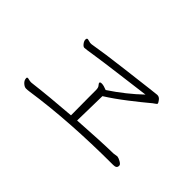

<svg xmlns="http://www.w3.org/2000/svg" viewBox="-66 -899 1132 1132"><g transform="rotate(45 500.0 -332.5)"><path d="M812 -166 839 -170H842Q852 -169 869 -159.5Q886 -150 887 -141V-137Q887 -117 859 -117Q493 -117 203 -74Q189 -72 176.5 -72Q164 -72 149 -85.5Q134 -99 134 -117Q134 -124 142 -124Q145 -124 153.5 -121.5Q162 -119 173 -119L183 -120Q306 -135 476 -148Q475 -251 475 -297V-356Q475 -378 466.5 -387Q458 -396 458 -402.5Q458 -409 473 -409Q488 -409 515 -398Q619 -467 700 -545Q646 -538 509.5 -520.5Q373 -503 316.5 -494Q260 -485 250.5 -485Q241 -485 230.5 -498.5Q220 -512 220 -524Q220 -536 229 -536L254 -530H265Q357 -546 506.5 -564Q656 -582 695.5 -587Q735 -592 749 -593H752Q767 -593 778 -578.5Q789 -564 789 -559Q789 -554 779 -548Q769 -542 744.5 -521Q720 -500 653 -448Q586 -396 527 -359Q526 -330 525.5 -276.5Q525 -223 523 -152Q705 -164 809 -166Z"/></g></svg>

Font: LXGW WenKai Lite Light
Style: Regular
Weight: 300
Designer: LXGW / Fontworks Inc.
Foundry: LXGW / Fontworks Inc.
Version: Version 1.511; March 25, 2025